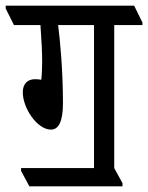

<svg xmlns="http://www.w3.org/2000/svg" viewBox="-56 -643 520 674"><path d="M47 11H374V0L345 -53V-555H444V-564L415 -623H-36V-613L-7 -555H86C90 -499 92 -460 92 -426C92 -411 91 -381 89 -363C84 -364 75 -365 67 -365C40 -365 24 -348 24 -319C24 -264 74 -188 123 -188C150 -188 165 -217 165 -281C165 -394 155 -502 148 -555H274V-53H18V-43Z"/></svg>

Font: Noto Serif Devanagari ExtraCondensed
Style: Regular
Weight: 400
Width: 2
Designer: Universal Thirst, Indian Type Foundry and the Monotype Design Team
Foundry: Monotype Imaging Inc.
Version: Version 2.004